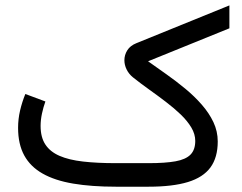

<svg xmlns="http://www.w3.org/2000/svg" viewBox="-20 -705 915 725"><path d="M541 0Q631.8 0 689.5 -17.6Q747.1 -35.2 774.7 -72.8Q802.2 -110.4 802.2 -170.9Q802.2 -209 785.9 -243.7Q769.5 -278.3 741.9 -309.8Q714.4 -341.3 680.2 -369.6Q646 -397.9 609.4 -423.8Q572.8 -449.7 539.1 -473.6L846.2 -598.1V-684.6L495.1 -542Q471.7 -532.7 460.7 -515.1Q449.7 -497.6 449.7 -477.5Q449.7 -460 458 -442.9Q466.3 -425.8 481.9 -413.1Q510.7 -390.1 543.2 -366.9Q575.7 -343.8 606.4 -320.3Q637.2 -296.9 662.4 -272.7Q687.5 -248.5 702.4 -223.6Q717.3 -198.7 717.3 -172.9Q717.3 -139.6 699.5 -121.3Q681.6 -103 642.8 -95.9Q604 -88.9 540.5 -88.9H417.5Q346.7 -88.9 293.5 -95Q240.2 -101.1 204.8 -116.5Q169.4 -131.8 151.4 -159.2Q133.3 -186.5 133.3 -229.5Q133.3 -251.5 138.4 -275.9Q143.6 -300.3 151.4 -321.8L75.7 -350.1Q63.5 -320.3 55.9 -288.1Q48.3 -255.9 48.3 -222.2Q48.3 -160.6 71.5 -118.2Q94.7 -75.7 140.9 -49.6Q187 -23.4 256.3 -11.7Q325.7 0 417.5 0Z"/></svg>

Font: Vazirmatn NL
Style: Regular
Weight: 400
Designer: Saber Rastikerdar
Foundry: Saber Rastikerdar
Version: Version 33.003